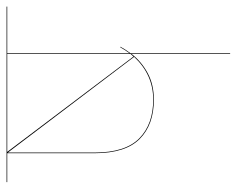

<svg xmlns="http://www.w3.org/2000/svg" viewBox="-88 -632 720 584"><g transform="rotate(-90 272.0 -340.0)"><path d="M544 -678H402V-306Q414 -323 420 -334H422Q414 -319 402 -303V0H400V-300Q377 -270 342 -251Q307 -232 261 -232Q185 -232 141.5 -275Q98 -318 98 -412V-678H10V-680H544ZM400 -678H102L392 -294L400 -303ZM391 -292 100 -676V-412Q100 -319 143 -276.5Q186 -234 261 -234Q337 -234 391 -292Z"/></g></svg>

Font: FiraGO Two
Style: Regular
Weight: 100
Designer: bBox Type
Foundry: bBox Type GmbH
Version: Version 1.001